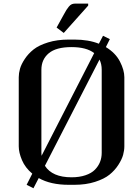

<svg xmlns="http://www.w3.org/2000/svg" viewBox="-20 -1010 748 1060"><path d="M466.8 -979 332 -828.1 292.5 -857.9 331.1 -927.7Q342.3 -947.8 346.7 -955.1Q351.1 -962.4 359.6 -972.9Q368.2 -983.4 376.5 -986.8Q384.8 -990.2 396 -990.2H466.8ZM83.5 -583.5Q83.5 -605.5 90.3 -630.1Q97.2 -654.8 116.7 -684.3Q136.2 -713.9 165.5 -737.1Q194.8 -760.3 245.4 -775.9Q295.9 -791.5 359.4 -791.5H390.6Q468.8 -791.5 525.9 -768.6L548.8 -812.5L586.4 -793.9L564.5 -750Q617.7 -717.8 642.1 -670.4Q666.5 -623 666.5 -583.5V-202.1Q666.5 -180.2 659.7 -155Q652.8 -129.9 633.3 -99.6Q613.8 -69.3 584.5 -45.7Q555.2 -22 504.6 -5.9Q454.1 10.3 390.6 10.3H359.4Q259.3 10.3 193.8 -26.9L164.6 29.3L127 10.3L158.2 -51.3Q119.1 -84 101.3 -126Q83.5 -168 83.5 -202.1ZM375 -31.2Q418.5 -31.2 451.7 -42.5Q484.9 -53.7 503.9 -73Q522.9 -92.3 532.2 -115.7Q541.5 -139.2 541.5 -166.5V-625Q541.5 -656.7 529.3 -681.2L228 -94.7Q268.6 -31.2 375 -31.2ZM209.5 -149.9 500 -716.8Q457.5 -750 375 -750Q289.6 -750 249 -715.8Q208.5 -681.6 208.5 -625V-166.5Q208.5 -155.3 209.5 -149.9Z"/></svg>

Font: Resagnicto
Style: Bold
Weight: 700
Version: Version 0.9991